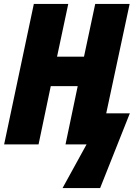

<svg xmlns="http://www.w3.org/2000/svg" viewBox="-20 -734 713 976"><path d="M298 222H489L640 -158H520L639 -714H464L407 -446H270L327 -714H152L1 0H176L238 -296H375L313 0H420Z"/></svg>

Font: Noto Sans Condensed Black
Style: Italic
Weight: 900
Width: 3
Italic angle: -12°
Designer: Monotype Design Team
Foundry: Monotype Imaging Inc.
Version: Version 2.013